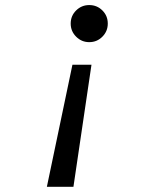

<svg xmlns="http://www.w3.org/2000/svg" viewBox="-20 -547 626 748"><path d="M162.6 180.7 262.2 -294.9H336.4L266.1 180.7ZM327.6 -382.8Q297.9 -382.8 276.6 -404.1Q255.4 -425.3 255.4 -455.1Q255.4 -485.4 276.6 -506.3Q297.9 -527.3 327.6 -527.3Q357.9 -527.3 378.9 -506.3Q399.9 -485.4 399.9 -455.1Q399.9 -425.3 378.9 -404.1Q357.9 -382.8 327.6 -382.8Z"/></svg>

Font: Cascadia Code NF
Style: Italic
Weight: 400
Italic angle: -10°
Monospace: yes
Designer: Aaron Bell
Foundry: Saja Typeworks
Version: Version 2404.023; ttfautohint (v1.8.4)